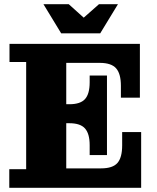

<svg xmlns="http://www.w3.org/2000/svg" viewBox="-20 -890 746 910"><path d="M24 0V-88H104V-596H25V-682H294V0ZM294 0V-92H649V0ZM405 -202Q405 -256 383 -281Q361 -306 309 -306H487V-155H405ZM294 -306V-396H487V-306ZM459 -92Q514 -92 536.5 -117.5Q559 -143 559 -201V-264H649V-92ZM309 -396Q361 -396 383 -420.5Q405 -445 405 -500V-532H487V-396ZM294 -592V-682H643V-592ZM553 -483Q553 -541 530 -566.5Q507 -592 453 -592H643V-427H553ZM270 -732 186 -870H306L415 -772H338L449 -870H539L455 -732Z"/></svg>

Font: Montagu Slab
Style: Bold
Weight: 700
Designer: Florian Karsten
Foundry: Florian Karsten
Version: Version 1.000